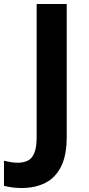

<svg xmlns="http://www.w3.org/2000/svg" viewBox="-94 -800 445 964"><path d="M15 144Q-14 144 -36 140.5Q-58 137 -74 133V7Q-58 11 -40.5 14Q-23 17 -3 17Q23 17 44.5 7Q66 -3 78 -31Q90 -59 90 -111V-780H241V-112Q241 -20 212.5 36.5Q184 93 133 118.5Q82 144 15 144Z"/></svg>

Font: Noto Sans Malayalam UI
Style: Regular
Weight: 400
Designer: Jelle Bosma - Monotype Design Team
Foundry: Monotype Imaging Inc.
Version: Version 2.104